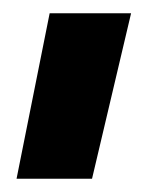

<svg xmlns="http://www.w3.org/2000/svg" viewBox="-20 -147 218 290"><path d="M5 123 55 -127H178L119 123Z"/></svg>

Font: TitilliumText22L Rg
Style: Bold
Weight: 700
Designer: Campivisivi
Foundry: Campivisivi
Version: 1.000